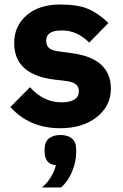

<svg xmlns="http://www.w3.org/2000/svg" viewBox="-20 -557 544 852"><path d="M318 104V118Q318 163 299 206.5Q280 250 251 275H166Q213 235 228 176Q178 172 178 115V104Q178 74 196.5 58Q215 42 248 42Q281 42 299.5 58Q318 74 318 104ZM247 12Q111 12 26 -82L113 -170Q173 -103 252 -103Q330 -103 330 -153Q330 -190 277 -197L220 -204Q43 -226 43 -366Q43 -442 98.5 -489.5Q154 -537 247 -537Q325 -537 371 -517.5Q417 -498 461 -455L376 -368Q322 -422 255 -422Q185 -422 185 -378Q185 -356 197 -344.5Q209 -333 240 -329L299 -321Q472 -298 472 -163Q472 -87 409.5 -37.5Q347 12 247 12Z"/></svg>

Font: Aneliza
Style: Bold
Weight: 700
Designer: Mike Abbink, Paul van der Laan, Pieter van Rosmalen
Foundry: Bold Monday
Version: Version 3.0